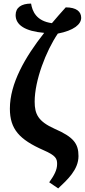

<svg xmlns="http://www.w3.org/2000/svg" viewBox="-20 -826 472 1069"><path d="M304 223C355 175 417 119 417 43C417 -26 390 -63 284 -109C193 -150 173 -190 173 -260C173 -378 236 -542 302 -639C390 -656 432 -690 432 -727C432 -761 406 -785 346 -785C320 -756 294 -727 269 -697C181 -709 160 -764 153 -806C99 -806 67 -784 67 -742C67 -686 121 -652 226 -643C119 -507 35 -361 35 -221C35 -107 88 -49 222 10C291 40 298 57 298 87C298 120 282 150 254 189Z"/></svg>

Font: Noto Serif Condensed
Style: Bold
Weight: 700
Width: 3
Designer: Monotype Design Team
Foundry: Monotype Imaging Inc.
Version: Version 2.015